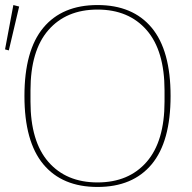

<svg xmlns="http://www.w3.org/2000/svg" viewBox="-32 -730 762 762"><path d="M355 -6Q479 -6 550 -87.5Q621 -169 621 -327V-371Q621 -529 550 -610.5Q479 -692 355 -692Q231 -692 160 -610.5Q89 -529 89 -371V-327Q89 -169 160 -87.5Q231 -6 355 -6ZM355 12Q215 12 140 -78Q65 -168 65 -349Q65 -530 140 -620Q215 -710 355 -710Q495 -710 570 -620Q645 -530 645 -349Q645 -168 570 -78Q495 12 355 12ZM-12 -534 21 -710 44 -704 3 -530Z"/></svg>

Font: IBM Plex Serif Thin
Style: Regular
Weight: 100
Designer: Mike Abbink, Paul van der Laan, Pieter van Rosmalen
Foundry: Bold Monday
Version: Version 3.001